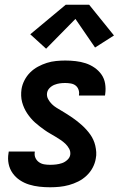

<svg xmlns="http://www.w3.org/2000/svg" viewBox="-20 -784 515 812"><path d="M192 8Q169 8 146.5 5.5Q124 3 103 -3.5Q82 -10 64 -22Q46 -34 33.5 -51.5Q21 -69 16.5 -91Q12 -113 16 -136L17 -143H127V-140Q125 -127 130 -116Q135 -105 145 -98Q155 -91 167 -89Q179 -87 192 -87Q205 -87 217.5 -88.5Q230 -90 242 -94Q254 -98 264.5 -107.5Q275 -117 277 -129Q279 -143 272.5 -155Q266 -167 256.5 -176Q247 -185 236.5 -192Q226 -199 214.5 -206Q203 -213 191.5 -219.5Q180 -226 169.5 -233.5Q159 -241 148.5 -249Q138 -257 128.5 -265.5Q119 -274 110.5 -284Q102 -294 95 -304.5Q88 -315 82.5 -327Q77 -339 73.5 -352Q70 -365 69.5 -379Q69 -393 71 -407Q74 -426 83.5 -444.5Q93 -463 107.5 -477.5Q122 -492 140.5 -502Q159 -512 178 -518Q197 -524 217 -526Q237 -528 256 -528Q278 -528 300 -525.5Q322 -523 342 -516.5Q362 -510 379.5 -498Q397 -486 409 -469Q421 -452 424.5 -430.5Q428 -409 425 -387L424 -380H314V-383Q316 -394 312 -405Q308 -416 299.5 -422.5Q291 -429 279 -431Q267 -433 256 -433Q244 -433 233 -431.5Q222 -430 210.5 -425.5Q199 -421 190 -412Q181 -403 179 -391Q177 -377 183.5 -365Q190 -353 199 -344Q208 -335 219.5 -328Q231 -321 242 -314.5Q253 -308 264 -301Q275 -294 286 -286.5Q297 -279 307 -271Q317 -263 326.5 -254.5Q336 -246 345 -236Q354 -226 361.5 -215.5Q369 -205 374.5 -193Q380 -181 383 -168Q386 -155 387 -141Q388 -127 385 -113Q382 -94 372 -75Q362 -56 346 -41Q330 -26 311 -16.5Q292 -7 272 -1.5Q252 4 232 6Q212 8 192 8ZM175 -578 108 -639 258 -764H357L462 -634L382 -583L299 -704Z"/></svg>

Font: Iosevka QP
Style: Bold Italic
Weight: 700
Italic angle: -9°
Designer: Belleve Invis
Foundry: Belleve Invis
Version: Version 20.0.0; ttfautohint (v1.8.4)